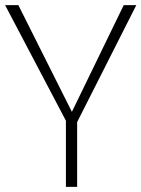

<svg xmlns="http://www.w3.org/2000/svg" viewBox="-20 -731 553 751"><path d="M261.2 -293.5 463.9 -710.9H513.2L281.7 -253.4V0H237.8V-258.8L0 -710.9H51.8Z"/></svg>

Font: Ufes Sans Thin
Style: Regular
Weight: 100
Designer: Ricardo Esteves & Thais Bronze
Foundry: ProDesignUfes - Ricardo Esteves, Thais Bronze (This is a derivative work, based on Roboto family, by Christian Robertson
Version: Version 2.0